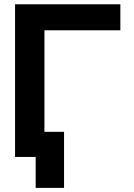

<svg xmlns="http://www.w3.org/2000/svg" viewBox="-20 -743 633 909"><path d="M105 -118.9V0H148.9V146.5H283.2V-118.9ZM190.4 -355V-599.6H549.8V-722.7H51.3V0H190.4V-160.6Z"/></svg>

Font: Giphurs
Style: Regular
Weight: 400
Version: Version 2.010